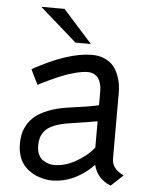

<svg xmlns="http://www.w3.org/2000/svg" viewBox="-54 -801 670 857"><g transform="rotate(5 281.0 -372.0)"><path d="M109.9 -407.2 93.3 -440.4Q76.7 -474.1 77.1 -475.1Q233.9 -562 340.8 -562Q373.5 -562 398.7 -550.3Q423.8 -538.6 437.7 -521.5Q451.7 -504.4 460.2 -481.7Q468.8 -459 471.4 -440.4Q474.1 -421.9 474.1 -403.8V-107.9Q474.1 -63.5 527.8 -38.1L474.1 12.2Q412.6 -12.2 397 -74.2Q359.4 -34.2 311 -11Q262.7 12.2 209 12.2Q202.6 12.2 193.4 11.2Q184.1 10.3 168.7 6.6Q153.3 2.9 138.7 -3.2Q124 -9.3 108.4 -20.8Q92.8 -32.2 81.1 -47.4Q69.3 -62.5 61.8 -86.2Q54.2 -109.9 54.2 -138.2Q54.2 -161.6 58.3 -181.9Q62.5 -202.1 75.4 -224.6Q88.4 -247.1 109.4 -264.4Q130.4 -281.7 166.7 -296.1Q203.1 -310.5 252 -317.9Q351.6 -331.1 391.1 -340.8V-403.8Q391.1 -412.1 390.1 -420.4Q389.2 -428.7 385.5 -440.9Q381.8 -453.1 375.7 -461.9Q369.6 -470.7 357.4 -477.3Q345.2 -483.9 329.1 -483.9Q305.2 -483.9 273.9 -475.8Q242.7 -467.8 214.8 -456.5Q187 -445.3 162.8 -433.8Q138.7 -422.4 124 -415ZM206.1 -58.1Q255.4 -54.7 306.9 -82.5Q358.4 -110.4 391.1 -150.9V-269Q359.4 -262.7 261.2 -248Q222.2 -241.7 196 -230.5Q169.9 -219.2 157.5 -203.6Q145 -188 140.6 -172.9Q136.2 -157.7 136.2 -138.2Q136.2 -114.3 144.5 -97.2Q152.8 -80.1 165.8 -72.5Q178.7 -64.9 188.2 -61.8Q197.8 -58.6 206.1 -58.1ZM96.2 -755.9H200.2L331.1 -609.9H262.2Z"/></g></svg>

Font: Junction Regular
Style: Regular
Weight: 500
Designer: Caroline Hadilaksono
Foundry: Caroline Hadilaksono
Version: Version 1.056